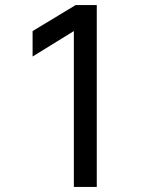

<svg xmlns="http://www.w3.org/2000/svg" viewBox="-20 -728 622 754"><path d="M360 6H270V-606L108 -506V-606L277 -708H360Z"/></svg>

Font: LXGW 975 Gothic SC
Style: Regular
Weight: 400
Version: Version 2.01;February 25, 2021